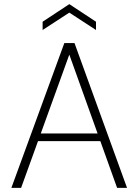

<svg xmlns="http://www.w3.org/2000/svg" viewBox="-20 -908 669 928"><path d="M35 0 291 -700H340L594 0H546L315 -644L82 0ZM142 -226 157 -263H472L487 -226ZM186 -763V-803L315 -888L444 -803V-763L315 -847Z"/></svg>

Font: DM Sans 10pt ExtraLight
Style: Regular
Weight: 250
Version: Version 4.004;gftools[0.9.30]